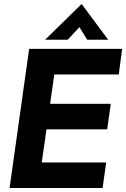

<svg xmlns="http://www.w3.org/2000/svg" viewBox="-20 -942 632 962"><path d="M28 0 126 -697H592L575 -569H252L231 -422H535L517 -294H213L189 -128H512L494 0ZM206 -743 389 -922 522 -743H417L378 -806L319 -743Z"/></svg>

Font: Hanken Grotesk ExtraBold
Style: Italic
Weight: 800
Italic angle: -8°
Designer: Alfredo Marco Pradil
Foundry: Hanken Design Co.
Version: Version 3.013